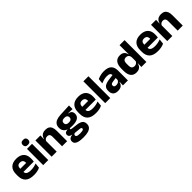

<svg xmlns="http://www.w3.org/2000/svg" viewBox="372 -2302 4109 4109"><g transform="rotate(-45 2426.0 -247.5)"><path d="M295 12.5Q160.9 12.5 97.1 -47.2Q33.2 -107 33.2 -221.4V-272.5Q33.2 -385.7 93.1 -445.8Q152.9 -505.8 267.7 -505.8Q344.5 -505.8 395.6 -479.7Q446.8 -453.6 472.6 -405.1Q498.3 -356.5 498.3 -288.5V-272.1Q498.3 -253 496.7 -233.3Q495 -213.5 491.8 -196.4H354.1Q355.8 -225.6 356.4 -251.4Q357 -277.2 357 -297.9Q357 -328.3 347.5 -349.2Q337.9 -370 318.2 -380.9Q298.5 -391.8 267.7 -391.8Q221.7 -391.8 200.4 -367.1Q179 -342.4 179 -296.9V-252L179.9 -235.3V-200.5Q179.9 -181.3 186.2 -164.4Q192.5 -147.5 208.3 -134.7Q224.2 -121.9 251.9 -114.8Q279.7 -107.6 322.6 -107.6Q367.9 -107.6 410 -116.3Q452.1 -125 490.7 -140.1L478.2 -25.2Q444.2 -7.5 397.6 2.5Q351.1 12.5 295 12.5ZM114.2 -196.4V-291.2H461V-196.4Z M581.3 0V-491.4H734.3V0ZM657.8 -538Q615.2 -538 595.6 -557.6Q575.9 -577.3 575.9 -610.9V-614.3Q575.9 -648 595.6 -667.6Q615.2 -687.2 657.8 -687.2Q700.1 -687.2 719.9 -667.6Q739.7 -648 739.7 -614.3V-610.9Q739.7 -576.8 719.9 -557.4Q700.1 -538 657.8 -538Z M1152.3 0V-288.8Q1152.3 -315.9 1145.4 -335.6Q1138.4 -355.4 1121.9 -366Q1105.4 -376.7 1077 -376.7Q1053.4 -376.7 1035.4 -368.2Q1017.4 -359.8 1005.3 -345.6Q993.2 -331.4 986.9 -313.5L963.3 -385H989.5Q997.3 -418.5 1015.6 -445.1Q1033.9 -471.7 1065.8 -487.4Q1097.8 -503.1 1146.9 -503.1Q1201.9 -503.1 1236.9 -481.9Q1271.9 -460.7 1288.6 -418.7Q1305.4 -376.6 1305.4 -313.3V0ZM836.4 0V-491.4H988.7L983.6 -368.6L989.4 -354.2V0Z M1620.3 -152.9Q1501.9 -152.9 1442.6 -197.1Q1383.2 -241.2 1383.2 -320.6V-327.2Q1383.2 -381.2 1407.3 -418.4Q1431.4 -455.6 1482 -476.2Q1532.6 -496.7 1611.5 -500.3L1873.9 -512.6V-404.4L1743.4 -408V-402.8Q1777 -397.4 1798.8 -384.3Q1820.7 -371.1 1831.4 -349.7Q1842.1 -328.3 1842.1 -297.7V-294Q1842.1 -225.3 1787.9 -189.1Q1733.7 -152.9 1620.3 -152.9ZM1612.8 79.5H1628.1Q1663.9 79.5 1686.1 75.1Q1708.3 70.6 1718.8 61.6Q1729.4 52.6 1729.4 39.2V38Q1729.4 20.5 1714.7 13Q1700 5.5 1670.5 2.9L1525.3 -11.3L1558.8 -13.4Q1544.2 -10.8 1533.3 -5Q1522.4 0.8 1516.3 9.9Q1510.2 19 1510.2 31.9V32.9Q1510.2 48.2 1521.1 58.7Q1532 69.2 1554.8 74.4Q1577.5 79.5 1612.8 79.5ZM1605.4 191.3Q1531.3 191.3 1479.2 179.7Q1427.1 168.1 1400 142.6Q1372.9 117 1372.9 75.2V73.2Q1372.9 44.7 1385.5 25.2Q1398.1 5.7 1421.5 -5.4Q1445 -16.4 1476.7 -19V-24Q1438.1 -31.2 1417.2 -48.6Q1396.3 -66 1396.3 -97.4V-98.2Q1396.3 -120.7 1406.7 -136Q1417.1 -151.3 1437.2 -159.8Q1457.2 -168.2 1486 -169.3V-186.2L1599.1 -157.7L1565.8 -158.2Q1548.5 -158 1541.2 -153.5Q1534 -148.9 1534 -140.1V-139.6Q1534 -128.4 1545.7 -123.8Q1557.4 -119.1 1583.8 -116L1700.4 -102.3Q1785.6 -92.4 1827 -60.5Q1868.4 -28.6 1868.4 38.3V41.5Q1868.4 92.7 1839.7 125.8Q1811.1 159 1756.7 175.1Q1702.3 191.3 1624.7 191.3ZM1615.3 -255.9Q1645.1 -255.9 1664.4 -263.6Q1683.7 -271.4 1693.4 -286.6Q1703.1 -301.8 1703.1 -323.5V-327.8Q1703.1 -349.4 1693.4 -364.4Q1683.8 -379.5 1664.7 -387.3Q1645.5 -395.2 1615.7 -395.2H1615Q1584.6 -395.2 1565.1 -387.1Q1545.5 -379 1536.2 -364.1Q1526.9 -349.1 1526.9 -327.7V-323.5Q1526.9 -301.8 1536.6 -286.6Q1546.3 -271.4 1565.9 -263.6Q1585.5 -255.9 1615.3 -255.9Z M2171 12.5Q2036.9 12.5 1973.1 -47.2Q1909.2 -107 1909.2 -221.4V-272.5Q1909.2 -385.7 1969.1 -445.8Q2028.9 -505.8 2143.7 -505.8Q2220.5 -505.8 2271.6 -479.7Q2322.8 -453.6 2348.6 -405.1Q2374.3 -356.5 2374.3 -288.5V-272.1Q2374.3 -253 2372.7 -233.3Q2371 -213.5 2367.8 -196.4H2230.1Q2231.8 -225.6 2232.4 -251.4Q2233 -277.2 2233 -297.9Q2233 -328.3 2223.5 -349.2Q2213.9 -370 2194.2 -380.9Q2174.5 -391.8 2143.7 -391.8Q2097.7 -391.8 2076.4 -367.1Q2055 -342.4 2055 -296.9V-252L2055.9 -235.3V-200.5Q2055.9 -181.3 2062.2 -164.4Q2068.5 -147.5 2084.3 -134.7Q2100.2 -121.9 2127.9 -114.8Q2155.7 -107.6 2198.6 -107.6Q2243.9 -107.6 2286 -116.3Q2328.1 -125 2366.7 -140.1L2354.2 -25.2Q2320.2 -7.5 2273.6 2.5Q2227.1 12.5 2171 12.5ZM1990.2 -196.4V-291.2H2337V-196.4Z M2457.5 0V-660.3H2610.5V0Z M2994.4 0 2999.1 -123 2995.6 -130.7V-284L2994.7 -303.9Q2994.7 -345.1 2970.5 -364.5Q2946.3 -383.8 2889.8 -383.8Q2840.3 -383.8 2795.8 -371.4Q2751.3 -359 2712 -342.8L2724.8 -461.4Q2748.3 -472.5 2777.7 -482.3Q2807.2 -492.1 2842.6 -498Q2877.9 -504 2918.4 -504Q2983 -504 3026.6 -489Q3070.1 -474 3096 -446.4Q3122 -418.8 3133.4 -380.6Q3144.9 -342.5 3144.9 -296.4V0ZM2838 11.7Q2764.4 11.7 2726.5 -25.4Q2688.5 -62.6 2688.5 -131V-144.3Q2688.5 -217.1 2733.1 -251.7Q2777.8 -286.3 2875.3 -299L3007.3 -316.5L3016.3 -224.6L2899.3 -207.7Q2863.8 -202.8 2849.5 -190.8Q2835.1 -178.8 2835.1 -155.4V-151.8Q2835.1 -129.5 2849.6 -116.4Q2864.1 -103.2 2896.1 -103.2Q2924 -103.2 2944.1 -111.5Q2964.3 -119.8 2977.4 -133.8Q2990.6 -147.7 2997.1 -164.4L3018.6 -102.7H2993.3Q2985.6 -70.3 2968.7 -44.5Q2951.8 -18.6 2920.4 -3.5Q2889.1 11.7 2838 11.7Z M3398.3 11.7Q3312.5 11.7 3268.1 -44.9Q3223.8 -101.4 3223.8 -213.2V-273.3Q3223.8 -386.8 3268.3 -444.9Q3312.8 -503.1 3403 -503.1Q3446.8 -503.1 3476.5 -488.5Q3506.2 -473.9 3523.8 -447.5Q3541.5 -421.1 3548.6 -385H3590.2L3553.9 -286.2Q3553.1 -316.4 3542.2 -337.4Q3531.2 -358.4 3511.4 -369.6Q3491.6 -380.8 3463.5 -380.8Q3421.7 -380.8 3399.7 -356.3Q3377.7 -331.8 3377.7 -283.1V-212.6Q3377.7 -164.1 3399.8 -139.4Q3421.8 -114.7 3465.3 -114.7Q3488.6 -114.7 3506.9 -123.2Q3525.1 -131.7 3537.7 -146.5Q3550.3 -161.4 3556.5 -180.3L3593.8 -106.4H3551Q3543.7 -73.5 3526.2 -46.6Q3508.6 -19.7 3477.7 -4Q3446.7 11.7 3398.3 11.7ZM3551.8 0 3556.5 -124.3 3553.9 -150.7V-349.5L3554.1 -371L3551.9 -513.7V-660.3H3704.1V0Z M4050 12.5Q3915.9 12.5 3852.1 -47.2Q3788.2 -107 3788.2 -221.4V-272.5Q3788.2 -385.7 3848.1 -445.8Q3907.9 -505.8 4022.7 -505.8Q4099.5 -505.8 4150.6 -479.7Q4201.8 -453.6 4227.6 -405.1Q4253.3 -356.5 4253.3 -288.5V-272.1Q4253.3 -253 4251.7 -233.3Q4250 -213.5 4246.8 -196.4H4109.1Q4110.8 -225.6 4111.4 -251.4Q4112 -277.2 4112 -297.9Q4112 -328.3 4102.5 -349.2Q4092.9 -370 4073.2 -380.9Q4053.5 -391.8 4022.7 -391.8Q3976.7 -391.8 3955.4 -367.1Q3934 -342.4 3934 -296.9V-252L3934.9 -235.3V-200.5Q3934.9 -181.3 3941.2 -164.4Q3947.5 -147.5 3963.3 -134.7Q3979.2 -121.9 4006.9 -114.8Q4034.7 -107.6 4077.6 -107.6Q4122.9 -107.6 4165 -116.3Q4207.1 -125 4245.7 -140.1L4233.2 -25.2Q4199.2 -7.5 4152.6 2.5Q4106.1 12.5 4050 12.5ZM3869.2 -196.4V-291.2H4216V-196.4Z M4651.8 0V-288.8Q4651.8 -315.9 4644.9 -335.6Q4637.9 -355.4 4621.4 -366Q4604.9 -376.7 4576.5 -376.7Q4552.9 -376.7 4534.9 -368.2Q4516.9 -359.8 4504.8 -345.6Q4492.7 -331.4 4486.4 -313.5L4462.8 -385H4489Q4496.8 -418.5 4515.1 -445.1Q4533.4 -471.7 4565.3 -487.4Q4597.3 -503.1 4646.4 -503.1Q4701.4 -503.1 4736.4 -481.9Q4771.4 -460.7 4788.1 -418.7Q4804.9 -376.6 4804.9 -313.3V0ZM4335.9 0V-491.4H4488.2L4483.1 -368.6L4488.9 -354.2V0Z"/></g></svg>

Font: Anek Bangla Medium
Style: Regular
Weight: 500
Designer: Sulekha Rajkumar (Bangla), Yesha Goshar (Latin)
Foundry: Ek Type
Version: Version 1.003